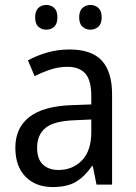

<svg xmlns="http://www.w3.org/2000/svg" viewBox="-20 -746 548 776"><path d="M261 -546Q350 -546 391.5 -501Q433 -456 433 -364V0H370L355 -75H352Q322 -32 286.5 -11Q251 10 193 10Q124 10 83 -32Q42 -74 42 -149Q42 -229 98.5 -273Q155 -317 269 -321L349 -324V-357Q349 -422 324.5 -449Q300 -476 253 -476Q218 -476 184.5 -465Q151 -454 120 -438L93 -502Q127 -521 170 -533.5Q213 -546 261 -546ZM281 -260Q198 -257 164 -229Q130 -201 130 -149Q130 -103 153.5 -81Q177 -59 216 -59Q274 -59 311.5 -98Q349 -137 349 -213V-263ZM122 -676Q122 -702 135 -714Q148 -726 167 -726Q186 -726 199 -714Q212 -702 212 -676Q212 -650 199 -638Q186 -626 167 -626Q148 -626 135 -638Q122 -650 122 -676ZM300 -676Q300 -702 313.5 -714Q327 -726 345 -726Q364 -726 377.5 -714Q391 -702 391 -676Q391 -650 377.5 -638Q364 -626 345 -626Q327 -626 313.5 -638Q300 -650 300 -676Z"/></svg>

Font: Noto Sans Gurmukhi UI SemiCondensed
Style: Regular
Weight: 400
Width: 4
Designer: Jelle Bosma - Monotype Design Team
Foundry: Monotype Imaging Inc.
Version: Version 2.004; ttfautohint (v1.8.4.7-5d5b)